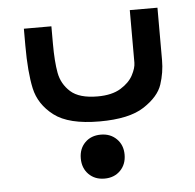

<svg xmlns="http://www.w3.org/2000/svg" viewBox="-46 -431 692 681"><g transform="rotate(-5 300.0 -90.0)"><path d="M60.5 -291V-351H158.5V-289.5Q158.5 -225 166 -184.8Q173.5 -144.5 204.2 -116.8Q235 -89 300.5 -89Q351.5 -89 382.8 -108.2Q414 -127.5 427.2 -152.8Q440.5 -178 440.5 -197V-384H539V-197Q539 -153.5 525.2 -111.5Q511.5 -69.5 458.5 -34.8Q405.5 0 300 0Q190 0 138 -39.8Q86 -79.5 73.2 -138Q60.5 -196.5 60.5 -291ZM221.5 125Q221.5 90.5 243 68.8Q264.5 47 299.5 47Q333.5 47 355.5 68.8Q377.5 90.5 377.5 125Q377.5 159.5 355.8 181.5Q334 203.5 299.5 203.5Q265 203.5 243.2 181.5Q221.5 159.5 221.5 125Z"/></g></svg>

Font: JuliaMono SemiBold
Style: Regular
Weight: 600
Monospace: yes
Designer: cormullion
Foundry: corm
Version: Version 0.055; ttfautohint (v1.8.4)